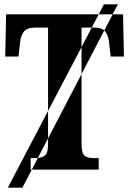

<svg xmlns="http://www.w3.org/2000/svg" viewBox="-20 -780 594 883"><path d="M16 83 458 -760H522L83 83ZM121 0H434V-53H409Q384 -53 369.5 -63.5Q355 -74 355 -118V-653H414Q451 -653 465 -634Q479 -615 482 -582L489 -520H550L546 -714H8L4 -520H65L72 -582Q75 -615 89.5 -634Q104 -653 141 -653H201V-118Q201 -75 185.5 -64Q170 -53 145 -53H121Z"/></svg>

Font: Noto Serif ExtraCondensed Extra
Style: Regular
Weight: 800
Width: 3
Designer: Monotype Design Team
Foundry: Monotype Imaging Inc.
Version: Version 1.002